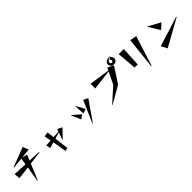

<svg xmlns="http://www.w3.org/2000/svg" viewBox="514 -2882 4972 4972"><g transform="rotate(-45 3000.0 -396.0)"><path d="M376 78 442 -336 94 -292 79 -456 458 -437 486 -616 189 -586 183 -599 725 -805 787 -647 524 -620 665 -585 601 -430 933 -414V-399L569 -352L390 80Z M1370 -328 1208 -281 1185 -401 1355 -412 1321 -599 1445 -617 1469 -419 1660 -431 1685 -501 1812 -438 1593 -206 1584 -212 1654 -412 1477 -359 1524 33 1437 51Z M2427 51 2694 -559 2822 -500 2436 55ZM2197 -500 2413 -313 2301 -238 2187 -494ZM2446 -580 2574 -347 2451 -308 2434 -578Z M3135 62 3522 -288 3680 -615 3124 -548V-720L3690 -636L3724 -707L3892 -629L3614 -202L3143 72ZM3970 -872 3992 -871 3993 -864Q3932 -853 3895.5 -826.5Q3859 -800 3859 -761Q3859 -740 3871 -726.5Q3883 -713 3903 -713Q3919 -713 3931 -727Q3943 -741 3943 -759Q3943 -774 3934 -787.5Q3925 -801 3907 -810L3977 -848Q4027 -804 4027 -752Q4027 -708 3994 -676.5Q3961 -645 3913 -645Q3859 -645 3827 -674.5Q3795 -704 3795 -753Q3795 -805 3840 -838.5Q3885 -872 3970 -872Z M4556 72 4649 -792 4833 -756 4570 74ZM4368 -748 4343 -210H4227L4184 -748Z M5097 -122 5921 -380 5926 -367 5185 45ZM5214 -731 5548 -546 5397 -412 5209 -720Z"/></g></svg>

Font: Tiejili SC
Style: Regular
Weight: 400
Designer: Buernia
Foundry: Ershou Xiaoxi Press
Version: Version 1.100